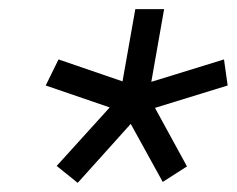

<svg xmlns="http://www.w3.org/2000/svg" viewBox="-20 -820 518 420"><path d="M80 -633 220 -585 104 -457 150 -420 266 -549 336 -422 389 -456 319 -584 478 -633 470 -690 311 -641 339 -800H276L248 -642L108 -690Z"/></svg>

Font: Gauge
Style: Italic
Weight: 400
Italic angle: -80°
Designer: Daniel Pimley
Foundry: Daniel Pimley
Version: Version 1.000;PS 001.001;hotconv 1.0.56